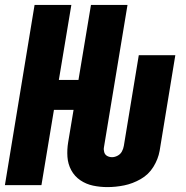

<svg xmlns="http://www.w3.org/2000/svg" viewBox="-20 -755 760 783"><path d="M418 8Q452 8 486.5 1Q521 -6 553.5 -24.5Q586 -43 605.5 -74.5Q625 -106 631 -140L695 -530H546L485 -160Q483 -148 477 -137Q471 -126 459.5 -120Q448 -114 437 -114Q426 -114 417 -119Q408 -124 405 -134.5Q402 -145 404 -155L500 -735H351L300 -429H220L271 -735H121L0 0H149L200 -307H280L258 -175Q253 -145 255 -115.5Q257 -86 270.5 -61Q284 -36 307.5 -20Q331 -4 359.5 2Q388 8 418 8Z"/></svg>

Font: Iosevka Sparkle Heavy
Style: Italic
Weight: 900
Italic angle: -9°
Designer: Belleve Invis
Foundry: Belleve Invis
Version: Version 4.5.0; ttfautohint (v1.8.3)